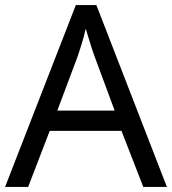

<svg xmlns="http://www.w3.org/2000/svg" viewBox="-20 -737 679 757"><path d="M545 0 459 -221H176L91 0H0L279 -717H360L638 0ZM352 -517Q349 -525 342 -546Q335 -567 328.5 -589.5Q322 -612 318 -624Q311 -593 302 -563.5Q293 -534 287 -517L206 -301H432Z"/></svg>

Font: Noto Sans Old Permic
Style: Regular
Weight: 400
Designer: Monotype Design Team
Foundry: Monotype Imaging Inc.
Version: Version 2.001; ttfautohint (v1.8.4.7-5d5b)